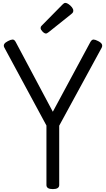

<svg xmlns="http://www.w3.org/2000/svg" viewBox="-20 -1289 730 1323"><path d="M344 14Q300 14 300 -14V-424L10 -961Q3 -974 9 -985Q15 -996 35 -1006Q54 -1016 66.5 -1016.5Q79 -1017 88 -1000L344 -519L603 -1000Q613 -1017 625 -1016.5Q637 -1016 656 -1006Q676 -996 681.5 -985Q687 -974 681 -961L388 -423V-14Q388 14 344 14ZM297 -1058Q286 -1058 273 -1071.5Q260 -1085 260 -1095Q260 -1099 261 -1103Q262 -1107 268 -1113L411 -1258Q416 -1263 420.5 -1266Q425 -1269 431 -1269Q440 -1269 453 -1260Q466 -1251 475.5 -1239Q485 -1227 485 -1216Q485 -1209 482.5 -1204Q480 -1199 470 -1191L316 -1068Q310 -1064 305.5 -1061Q301 -1058 297 -1058Z"/></svg>

Font: Playwrite PE
Style: Regular
Weight: 400
Designer: Veronika Burian, José Scaglione
Foundry: TypeTogether
Version: Version 1.002